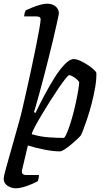

<svg xmlns="http://www.w3.org/2000/svg" viewBox="-40 -820 569 1040"><path d="M47 200Q22 200 1 186.5Q-20 173 -20 147Q-20 137 -7.5 91Q5 45 24.5 -22.5Q44 -90 64 -163Q70 -183 80.5 -227.5Q91 -272 104 -330.5Q117 -389 130.5 -451Q144 -513 155 -568.5Q166 -624 173 -663.5Q180 -703 180 -714Q180 -725 173.5 -728Q167 -731 157 -731H91Q91 -741 94 -750.5Q97 -760 99 -764Q114 -771 135 -779.5Q156 -788 177.5 -794Q199 -800 215 -800Q244 -800 261.5 -785Q279 -770 279 -747Q279 -745 275 -726Q271 -707 266 -685Q259 -652 248 -606.5Q237 -561 224.5 -510.5Q212 -460 199 -410.5Q186 -361 174.5 -319Q163 -277 155 -249Q147 -221 144 -213L152 -208Q173 -252 199.5 -302Q226 -352 254.5 -397.5Q283 -443 310.5 -471.5Q338 -500 359 -500Q374 -500 394 -491Q414 -482 434 -469Q454 -456 467.5 -443.5Q481 -431 482 -425Q483 -390 475.5 -346.5Q468 -303 456.5 -259Q445 -215 432.5 -177.5Q420 -140 410.5 -115.5Q401 -91 398 -87Q392 -79 377 -65Q362 -51 344 -36Q326 -21 309.5 -10.5Q293 0 284 0Q250 0 201 -9.5Q152 -19 111 -32L80 99Q76 115 82.5 121.5Q89 128 102 128H171Q171 136 169 145.5Q167 155 165 161Q153 168 131 177.5Q109 187 86 193.5Q63 200 47 200ZM307 -73Q317 -84 328.5 -114.5Q340 -145 351 -184Q362 -223 370.5 -262.5Q379 -302 384 -332.5Q389 -363 389 -375Q384 -384 373 -393Q362 -402 351 -407.5Q340 -413 334 -413Q330 -413 314 -393Q298 -373 276 -340.5Q254 -308 230 -270Q206 -232 184.5 -196Q163 -160 148.5 -132.5Q134 -105 132 -93Q180 -79 226 -76Q272 -73 307 -73Z"/></svg>

Font: Texturina Medium
Style: Italic
Weight: 500
Italic angle: -11°
Designer: Guillermo Torres Carreño
Foundry: Omnibus-Type
Version: Version 1.002